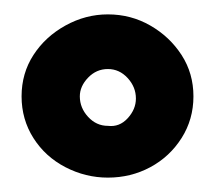

<svg xmlns="http://www.w3.org/2000/svg" viewBox="-20 -744 299 267"><path d="M130 -724Q99 -724 71 -708.5Q43 -693 26.5 -667.5Q10 -642 10 -610Q10 -578 26.5 -552Q43 -526 71 -511.5Q99 -497 130 -497Q162 -497 189 -511.5Q216 -526 232.5 -552Q249 -578 249 -610Q249 -642 232.5 -667.5Q216 -693 189 -708.5Q162 -724 130 -724ZM169 -607Q169 -592 157.5 -579.5Q146 -567 130 -569Q114 -569 102.5 -581.5Q91 -594 91 -610Q91 -624 102.5 -636Q114 -648 130 -648Q146 -648 157.5 -635.5Q169 -623 169 -607Z"/></svg>

Font: Catamaran Thin
Style: Bold
Weight: 700
Version: Version 2.000